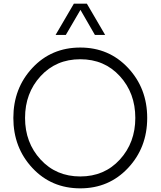

<svg xmlns="http://www.w3.org/2000/svg" viewBox="-20 -1020 878 1050"><path d="M284 -829 384 -1000H455L555 -829H499L420 -966L340 -829ZM419 10Q261 10 157 -101.5Q53 -213 53 -375Q53 -537 157 -648.5Q261 -760 419 -760Q576 -760 680.5 -648.5Q785 -537 785 -375Q785 -213 680.5 -101.5Q576 10 419 10ZM720 -375Q720 -511 635.5 -603.5Q551 -696 419 -696Q287 -696 202 -603.5Q117 -511 117 -375Q117 -240 202 -147.5Q287 -55 419 -55Q551 -55 635.5 -147.5Q720 -240 720 -375Z"/></svg>

Font: Orkney Light
Style: Regular
Weight: 300
Designer: Samuel Oakes and Alfredo Marco Pradil
Foundry: Alfredo Marco Pradil
Version: 1.0; ttfautohint (v1.5)